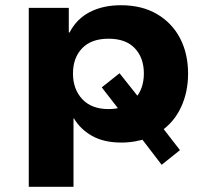

<svg xmlns="http://www.w3.org/2000/svg" viewBox="-20 -534 801 734"><path d="M90 180V-504H243V-410H246Q273 -462 323.5 -488Q374 -514 442 -514Q523 -514 580.5 -480Q638 -446 668.5 -387.5Q699 -329 699 -252Q699 -182 672 -124Q645 -66 593 -31L596 -53L668 40L598 96L513 -15L544 -6Q522 2 496.5 6.5Q471 11 444 11Q377 11 332 -14.5Q287 -40 263 -81H261V180ZM395 -117Q410 -117 423 -119Q436 -121 448 -126L442 -106L369 -200L437 -254L518 -152L496 -157Q513 -175 521.5 -199.5Q530 -224 530 -253Q530 -313 495.5 -349.5Q461 -386 395 -386Q329 -386 294 -349.5Q259 -313 259 -253Q259 -193 294.5 -155Q330 -117 395 -117Z"/></svg>

Font: Nunito Sans 7pt SemiExpanded ExtraBold
Style: Regular
Weight: 800
Width: 6
Designer: Vernon Adams
Foundry: Vernon Adams
Version: Version 3.101;gftools[0.9.27]